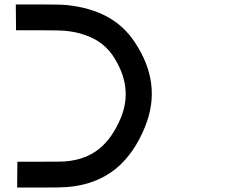

<svg xmlns="http://www.w3.org/2000/svg" viewBox="-20 -827 1051 862"><path d="M51 -807H52H53H58H74H168Q256 -807 282 -804Q490 -782 584 -639Q711 -451 630 -255Q583 -139 502 -71Q410 4 277 13Q259 15 169 15H81H63H59H57L58 -101H59H64H82H169Q255 -101 269 -102Q362 -109 423 -157Q484 -205 523 -299Q579 -437 488 -575Q458 -620 412 -647Q353 -681 271 -689Q247 -691 167 -691H75H58H54H53H52Z"/></svg>

Font: FoundationLogo
Style: Medium
Weight: 500
Version: Version 0.3